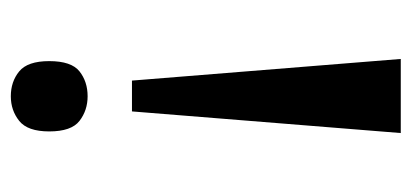

<svg xmlns="http://www.w3.org/2000/svg" viewBox="-223 -358 761 355"><g transform="rotate(-90 157.5 -180.5)"><path d="M186 -317 226 180H89L129 -317ZM157 -541Q184 -541 203 -525.5Q222 -510 222 -470Q222 -429 203 -414Q184 -399 157 -399Q131 -399 111.5 -414Q92 -429 92 -470Q92 -510 111.5 -525.5Q131 -541 157 -541Z"/></g></svg>

Font: Noto Serif Lao Condensed SemiBold
Style: Regular
Weight: 600
Width: 3
Designer: Monotype Design Team
Foundry: Monotype Imaging Inc.
Version: Version 2.003; ttfautohint (v1.8.4.7-5d5b)